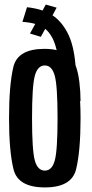

<svg xmlns="http://www.w3.org/2000/svg" viewBox="-20 -815 400 839"><path d="M176 4Q58.5 4 39 -75.5Q19.5 -155 19.5 -298.5Q19.5 -442 38.2 -521.8Q57 -601.5 174 -601.5Q204 -601.5 227.5 -596Q219.5 -630 207 -652.5Q194.5 -675 177.5 -689L158.5 -654L111 -668.5L134 -710.5Q121.5 -714 107.5 -716.2Q93.5 -718.5 78 -719.5L98 -783.5Q116 -781.5 133 -778Q150 -774.5 166 -769L180 -795L227.5 -781.5L209.5 -748Q249 -722 275.8 -670.2Q302.5 -618.5 310 -530Q321.5 -500 326.8 -456.5Q332 -413 332 -373L330 -374Q332 -339 332 -299Q332 -154.5 312.5 -75.2Q293 4 176 4ZM176 -69.5Q207 -69.5 219.2 -113.2Q231.5 -157 231.5 -298.2Q231.5 -439.5 219.2 -484.2Q207 -529 175.8 -529Q144.5 -529 132.2 -484Q120 -439 120 -298.2Q120 -157.5 132.2 -113.5Q144.5 -69.5 176 -69.5Z"/></svg>

Font: Anybody Condensed Medium
Style: Regular
Weight: 500
Width: 3
Designer: Tyler Finck
Foundry: Etcetera Type Company
Version: Version 1.010; ttfautohint (v1.8.3) -l 8 -r 50 -G 200 -x 14 